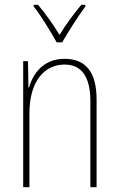

<svg xmlns="http://www.w3.org/2000/svg" viewBox="-20 -783 498 803"><path d="M217 -606H240C266 -651 306 -714 337 -756V-763H320C285 -720 255 -680 229 -637C203 -680 168 -729 139 -763H121V-756C148 -722 191 -653 217 -606ZM250 -537C161 -537 118 -475 101 -416H99L97 -527H77V0H103V-308C103 -445 167 -513 250 -513C317 -513 358 -468 358 -359V0H384V-366C384 -485 336 -537 250 -537Z"/></svg>

Font: Noto Sans Kannada Condensed Thin
Style: Regular
Weight: 100
Width: 3
Designer: Jelle Bosma - Monotype Design Team
Foundry: Monotype Imaging Inc.
Version: Version 2.005